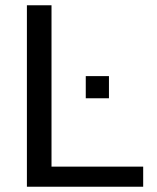

<svg xmlns="http://www.w3.org/2000/svg" viewBox="-20 -708 596 728"><path d="M82 0H522.9V-76.2H175.3V-688H82ZM305.2 -335.4H393.1V-419.4H305.2Z"/></svg>

Font: Arimo
Style: Regular
Weight: 400
Designer: Steve Matteson
Foundry: Monotype Imaging Inc.
Version: Version 1.32